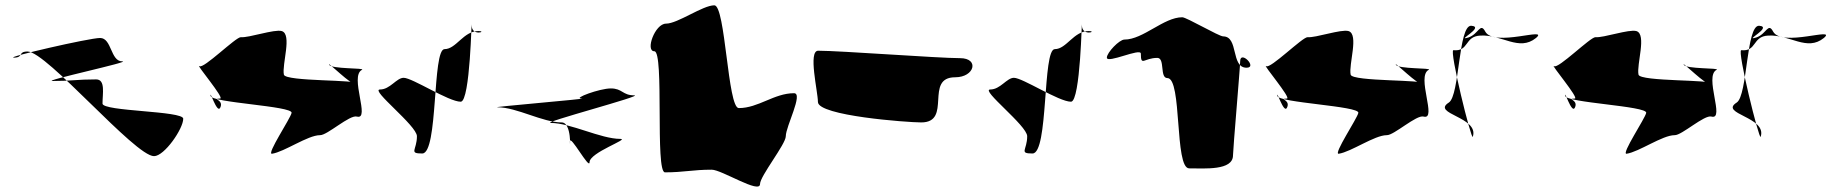

<svg xmlns="http://www.w3.org/2000/svg" viewBox="-20 -723 6925 723"><path d="M84 -529C156 -529 488 -135 560 -135C599 -135 670 -238 670 -276C670 -306 366 -303 366 -333C366 -370 378 -424 342 -424C267 -424 252 -418 178 -418C136 -418 482 -492 440 -492C396 -492 401 -580 357 -580C316 -580 -4 -506 32 -506C70 -506 46 -529 84 -529Z M809 -317C797 -294 769 -388 773 -362C775 -336 1083 -324 1078 -298C1074 -277 983 -142 1004 -144C1051 -151 1139 -214 1185 -214C1212 -213 1297 -292 1324 -284C1376 -270 1295 -436 1343 -460C1359 -468 1225 -462 1219 -480C1213 -492 1305 -400 1317 -408C1339 -424 1054 -415 1049 -442C1041 -480 1081 -594 1041 -606C1013 -614 917 -580 887 -583C868 -584 746 -462 731 -474C715 -484 827 -352 809 -352C775 -350 825 -348 809 -317Z M1570 -145C1631 -145 1607 -538 1654 -538C1698 -538 1725 -606 1781 -606C1818 -606 1756 -584 1756 -628C1756 -670 1751 -340 1715 -340C1669 -340 1533 -430 1500 -430C1473 -430 1449 -386 1411 -386C1372 -386 1550 -250 1550 -210C1550 -158 1518 -145 1570 -145Z M2170 -352C2208 -352 1815 -319 1854 -319C1926 -319 2023 -262 2095 -262C2134 -262 2126 -152 2126 -190C2126 -220 2200 -82 2200 -112C2200 -149 2353 -200 2316 -200C2242 -200 2129 -260 2054 -260C2013 -260 2410 -364 2368 -364C2324 -364 2324 -390 2280 -390C2238 -390 2135 -352 2170 -352Z M2444 -530C2482 -530 2446 -74 2484 -74C2556 -74 2588 -84 2660 -84C2698 -84 2842 9 2842 -30C2842 -60 2939 -180 2939 -210C2939 -247 3006 -372 2970 -372C2895 -372 2836 -316 2762 -316C2720 -316 2712 -703 2670 -703C2626 -703 2532 -634 2488 -634C2446 -634 2409 -530 2444 -530Z M3449 -262C3567 -262 3459 -432 3577 -432C3650 -432 3669 -504 3595 -504C3513 -504 3144 -532 3061 -532C3022 -532 3060 -378 3060 -339C3060 -287 3397 -262 3449 -262Z M3868 -145C3929 -145 3905 -538 3952 -538C3996 -538 4023 -606 4079 -606C4116 -606 4054 -584 4054 -628C4054 -670 4049 -340 4013 -340C3967 -340 3831 -430 3798 -430C3771 -430 3747 -386 3709 -386C3670 -386 3848 -250 3848 -210C3848 -158 3816 -145 3868 -145Z M4148 -506C4148 -482 4276 -544 4276 -521C4276 -471 4288 -505 4338 -505C4368 -505 4346 -429 4376 -429C4432 -429 4402 -89 4458 -89C4516 -89 4623 -80 4623 -138C4623 -160 4650 -470 4650 -492C4650 -536 4717 -468 4674 -468C4614 -468 4645 -586 4586 -586C4570 -586 4448 -658 4432 -658C4362 -658 4285 -574 4214 -574C4195 -574 4148 -525 4148 -506Z M4826 -317C4814 -294 4786 -388 4790 -362C4792 -336 5100 -324 5095 -298C5091 -277 5000 -142 5021 -144C5068 -151 5156 -214 5202 -214C5229 -213 5314 -292 5341 -284C5393 -270 5312 -436 5360 -460C5376 -468 5242 -462 5236 -480C5230 -492 5322 -400 5334 -408C5356 -424 5071 -415 5066 -442C5058 -480 5098 -594 5058 -606C5030 -614 4934 -580 4904 -583C4885 -584 4763 -462 4748 -474C4732 -484 4844 -352 4826 -352C4792 -350 4842 -348 4826 -317Z M5453 -534C5512 -528 5494 -586 5554 -589C5636 -594 5700 -528 5764 -580C5816 -624 5606 -544 5573 -604C5554 -640 5548 -595 5510 -582C5458 -566 5574 -622 5520 -626C5471 -628 5477 -364 5436 -337C5368 -294 5551 -283 5526 -208C5521 -192 5436 -536 5453 -534Z M5910 -317C5898 -294 5870 -388 5874 -362C5876 -336 6184 -324 6179 -298C6175 -277 6084 -142 6105 -144C6152 -151 6240 -214 6286 -214C6313 -213 6398 -292 6425 -284C6477 -270 6396 -436 6444 -460C6460 -468 6326 -462 6320 -480C6314 -492 6406 -400 6418 -408C6440 -424 6155 -415 6150 -442C6142 -480 6182 -594 6142 -606C6114 -614 6018 -580 5988 -583C5969 -584 5847 -462 5832 -474C5816 -484 5928 -352 5910 -352C5876 -350 5926 -348 5910 -317Z M6537 -534C6596 -528 6578 -586 6638 -589C6720 -594 6784 -528 6848 -580C6900 -624 6690 -544 6657 -604C6638 -640 6632 -595 6594 -582C6542 -566 6658 -622 6604 -626C6555 -628 6561 -364 6520 -337C6452 -294 6635 -283 6610 -208C6605 -192 6520 -536 6537 -534Z"/></svg>

Font: CiSf CamouflageKit II
Style: Regular
Weight: 400
Version: Version 1